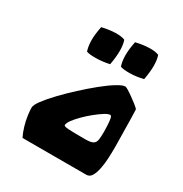

<svg xmlns="http://www.w3.org/2000/svg" viewBox="-155 -773 847 890"><g transform="rotate(30 268.5 -327.5)"><path d="M402 -216Q402 -223 401 -246Q400 -269 397 -284Q394 -296 388 -296Q378 -296 359.5 -284.5Q341 -273 318.5 -255Q296 -237 275.5 -216.5Q255 -196 242 -178.5Q229 -161 229 -150Q229 -143 255 -141.5Q281 -140 344 -140Q373 -140 385 -147Q397 -154 399.5 -170.5Q402 -187 402 -216ZM430 0Q396 0 351.5 0Q307 0 259.5 0Q212 0 167.5 0Q123 0 89 0Q78 -22 70 -49Q62 -76 58.5 -101.5Q55 -127 55 -143Q55 -157 75 -184Q95 -211 127.5 -245Q160 -279 198 -314Q236 -349 273 -379Q310 -409 339.5 -427Q369 -445 383 -445Q387 -445 399.5 -437.5Q412 -430 428 -418.5Q444 -407 458 -396Q472 -385 478 -378Q479 -359 479.5 -330.5Q480 -302 480.5 -271Q481 -240 481.5 -214.5Q482 -189 482 -175Q482 -148 480.5 -117.5Q479 -87 473.5 -60Q468 -33 458 -16.5Q448 0 430 0ZM148 -496Q140 -520 139.5 -551Q139 -582 148 -627Q186 -636 218.5 -637Q251 -638 270 -630Q286 -585 270 -499Q233 -491 199 -490.5Q165 -490 148 -496ZM319 -514Q311 -538 310.5 -569Q310 -600 319 -645Q357 -654 389.5 -655Q422 -656 441 -648Q457 -603 441 -518Q404 -509 370 -508.5Q336 -508 319 -514Z"/></g></svg>

Font: Ruwudu
Style: Bold
Weight: 700
Designer: Becca Hirsbrunner Spalinger
Foundry: SIL International
Version: Version 3.000